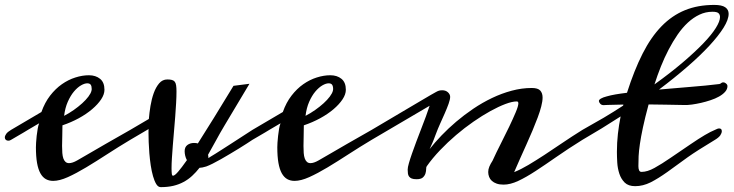

<svg xmlns="http://www.w3.org/2000/svg" viewBox="-45 -729 2984 781"><path d="M0 -160.2Q-4.9 -156.7 -11.2 -156.7Q-17.6 -156.7 -21.5 -160.4Q-25.4 -164.1 -25.4 -169.9Q-25.4 -176.3 -19.8 -184.3Q-14.2 -192.4 0 -200.7L123.5 -273.4Q137.2 -312 158.9 -340.1Q180.7 -368.2 206.8 -386.5Q232.9 -404.8 261.5 -413.8Q290 -422.9 316.9 -422.9Q344.2 -422.9 362.1 -408.4Q379.9 -394 379.9 -363.8Q379.9 -345.2 366.5 -325Q353 -304.7 329.8 -284.9Q306.6 -265.1 275.4 -248Q244.1 -231 209 -219.2Q209 -195.8 208.3 -174.8Q207.5 -153.8 207.5 -135.3Q207.5 -119.6 208.5 -106.7Q209.5 -93.8 212.6 -84.7Q215.8 -75.7 221.4 -70.6Q227.1 -65.4 235.8 -65.4Q249.5 -65.4 268.8 -76.4Q288.1 -87.4 317.4 -104.5Q343.8 -120.1 384.8 -143.6Q425.8 -167 484.9 -200.7Q486.8 -202.1 490.2 -202.1Q495.6 -202.1 499.8 -197.5Q503.9 -192.9 503.9 -186Q503.9 -180.2 499.8 -173.3Q495.6 -166.5 484.9 -160.2Q436.5 -131.3 391.1 -101.8Q345.7 -72.3 305.4 -48.1Q265.1 -23.9 231 -8.5Q196.8 6.8 171.4 6.8Q154.3 6.8 141.4 -0.5Q128.4 -7.8 119.4 -23.9Q110.4 -40 105.7 -66.2Q101.1 -92.3 101.1 -129.9Q101.1 -135.7 101.8 -148.7Q102.5 -161.6 104.2 -176.5Q106 -191.4 108.4 -205.6Q110.8 -219.7 114.3 -227.5Q110.8 -225.6 104.2 -221.7Q97.7 -217.8 88.9 -212.6Q80.1 -207.5 70.3 -201.7Q60.5 -195.8 50.8 -189.9ZM327.1 -359.9Q328.1 -362.8 328.1 -366.2Q328.1 -378.4 324 -384.3Q319.8 -390.1 310.1 -390.1Q298.8 -390.1 284.2 -381.6Q269.5 -373 255.6 -356.4Q241.7 -339.8 230.7 -314.9Q219.7 -290 215.8 -257.8Q235.8 -268.1 254.9 -281.5Q273.9 -294.9 289.3 -308.8Q304.7 -322.8 314.7 -336.2Q324.7 -349.6 327.1 -359.9Z M793.9 -51.8Q776.4 -46.4 766.6 -46.4Q752.4 -28.3 736.6 -13.7Q720.7 1 701.7 11.2Q682.6 21.5 659.9 26.9Q637.2 32.2 608.9 32.2Q598.1 32.2 590.6 19.8Q583 7.3 577.4 -12.5Q571.8 -32.2 568.1 -56.6Q564.5 -81.1 562.5 -105.5Q560.5 -129.9 559.8 -151.4Q559.1 -172.9 559.1 -186.5Q559.1 -193.8 559.1 -198.5Q559.1 -203.1 559.6 -204.1L484.9 -160.2Q479 -157.2 474.6 -157.2Q462.4 -157.2 462.4 -170.9Q462.4 -177.7 467.5 -185.5Q472.7 -193.4 484.9 -200.7L560.5 -245.1Q562.5 -270 567.1 -298.1Q571.8 -326.2 580.3 -350.1Q588.9 -374 602.3 -389.9Q615.7 -405.8 635.7 -405.8Q647 -405.8 654.3 -403.8Q661.6 -401.9 665.8 -396.7Q669.9 -391.6 671.4 -381.8Q672.9 -372.1 672.9 -356.9Q672.9 -335.9 671.4 -309.6Q669.9 -283.2 667.7 -254.2Q665.5 -225.1 662.8 -195.1Q660.2 -165 658 -137.5Q655.8 -109.9 654.3 -85.9Q652.8 -62 652.8 -44.9Q652.8 -30.8 653.8 -22.5Q654.8 -14.2 658.7 -14.2Q665.5 -14.2 679.4 -30.3Q693.4 -46.4 715.3 -77.6Q710.4 -86.4 708.3 -95.9Q706.1 -105.5 706.1 -113.8Q706.1 -130.9 717.3 -139.2Q728.5 -147.5 744.1 -147.5Q753.9 -147.5 759.8 -145.5Q789.1 -191.4 824.7 -249Q860.4 -306.6 904.8 -379.9L969.7 -388.2L868.7 -219.2Q849.1 -186.5 833 -156.5Q816.9 -126.5 801.3 -99.6Q802.7 -92.8 802.7 -85.9Q802.7 -85.9 810.1 -90.8Q817.9 -95.2 830.6 -103.3Q843.3 -111.3 859.4 -121.6Q875.5 -131.8 892.1 -142.6L981.9 -200.7Q986.8 -203.6 991.2 -203.6Q996.6 -203.6 1000.2 -199.7Q1003.9 -195.8 1003.9 -189.9Q1003.9 -183.1 998.8 -175.5Q993.7 -168 981.9 -160.2Q973.1 -154.3 958.7 -145Q944.3 -135.7 927 -125Q909.7 -114.3 890.6 -103Q871.6 -91.8 853.8 -81.5Q835.9 -71.3 820.3 -63.5Q804.7 -55.7 793.9 -51.8Z M981.9 -160.2Q977.1 -156.7 970.7 -156.7Q964.4 -156.7 960.4 -160.4Q956.5 -164.1 956.5 -169.9Q956.5 -176.3 962.2 -184.3Q967.8 -192.4 981.9 -200.7L1105.5 -273.4Q1119.1 -312 1140.9 -340.1Q1162.6 -368.2 1188.7 -386.5Q1214.8 -404.8 1243.4 -413.8Q1272 -422.9 1298.8 -422.9Q1326.2 -422.9 1344 -408.4Q1361.8 -394 1361.8 -363.8Q1361.8 -345.2 1348.4 -325Q1335 -304.7 1311.8 -284.9Q1288.6 -265.1 1257.3 -248Q1226.1 -231 1190.9 -219.2Q1190.9 -195.8 1190.2 -174.8Q1189.5 -153.8 1189.5 -135.3Q1189.5 -119.6 1190.4 -106.7Q1191.4 -93.8 1194.6 -84.7Q1197.8 -75.7 1203.4 -70.6Q1209 -65.4 1217.8 -65.4Q1231.4 -65.4 1250.7 -76.4Q1270 -87.4 1299.3 -104.5Q1325.7 -120.1 1366.7 -143.6Q1407.7 -167 1466.8 -200.7Q1468.8 -202.1 1472.2 -202.1Q1477.5 -202.1 1481.7 -197.5Q1485.8 -192.9 1485.8 -186Q1485.8 -180.2 1481.7 -173.3Q1477.5 -166.5 1466.8 -160.2Q1418.5 -131.3 1373 -101.8Q1327.6 -72.3 1287.4 -48.1Q1247.1 -23.9 1212.9 -8.5Q1178.7 6.8 1153.3 6.8Q1136.2 6.8 1123.3 -0.5Q1110.4 -7.8 1101.3 -23.9Q1092.3 -40 1087.6 -66.2Q1083 -92.3 1083 -129.9Q1083 -135.7 1083.7 -148.7Q1084.5 -161.6 1086.2 -176.5Q1087.9 -191.4 1090.3 -205.6Q1092.8 -219.7 1096.2 -227.5Q1092.8 -225.6 1086.2 -221.7Q1079.6 -217.8 1070.8 -212.6Q1062 -207.5 1052.2 -201.7Q1042.5 -195.8 1032.7 -189.9ZM1309.1 -359.9Q1310.1 -362.8 1310.1 -366.2Q1310.1 -378.4 1305.9 -384.3Q1301.8 -390.1 1292 -390.1Q1280.8 -390.1 1266.1 -381.6Q1251.5 -373 1237.5 -356.4Q1223.6 -339.8 1212.6 -314.9Q1201.7 -290 1197.8 -257.8Q1217.8 -268.1 1236.8 -281.5Q1255.9 -294.9 1271.2 -308.8Q1286.6 -322.8 1296.6 -336.2Q1306.6 -349.6 1309.1 -359.9Z M2057.1 -316.4Q2038.6 -316.4 2010.7 -305.9Q1982.9 -295.4 1949.7 -277.1Q1916.5 -258.8 1880.6 -233.9Q1844.7 -209 1810.3 -179.7Q1775.9 -150.4 1744.9 -117.9Q1713.9 -85.4 1690.9 -52.7Q1688.5 -50.3 1688.5 -41.7Q1688.5 -33.2 1685.8 -23.9Q1683.1 -14.6 1675.3 -7.3Q1667.5 0 1649.4 0Q1636.7 0 1629.6 -2.9Q1622.6 -5.9 1618.9 -11Q1615.2 -16.1 1614.3 -23.2Q1613.3 -30.3 1613.3 -39.1Q1613.3 -47.9 1618.2 -64.9Q1623 -82 1630.9 -104.5Q1638.7 -127 1648.4 -152.8Q1658.2 -178.7 1668.2 -204.6Q1678.2 -230.5 1687.3 -254.9Q1696.3 -279.3 1702.6 -298.8L1466.8 -160.2Q1464.4 -159.7 1462.6 -159.4Q1460.9 -159.2 1460 -159.2Q1453.1 -159.2 1450 -162.8Q1446.8 -166.5 1446.8 -171.9Q1446.8 -178.7 1451.9 -186.8Q1457 -194.8 1466.8 -200.7Q1540 -244.1 1587.6 -272.2Q1635.3 -300.3 1664.1 -317.4Q1692.9 -334.5 1707.3 -342.8Q1721.7 -351.1 1729 -355Q1735.8 -358.9 1741.5 -360.4Q1747.1 -361.8 1753.9 -361.8Q1768.1 -361.8 1777.1 -353.5Q1786.1 -345.2 1786.1 -335Q1786.1 -324.7 1779.8 -306.9Q1773.4 -289.1 1764.2 -268.1Q1754.9 -247.1 1745.1 -225.3Q1735.4 -203.6 1728.5 -185.1Q1725.6 -177.7 1723.9 -173.1Q1722.2 -168.5 1720 -162.6Q1717.8 -156.7 1713.9 -147.7Q1710 -138.7 1702.6 -122.6Q1723.1 -148.9 1750.7 -177.7Q1778.3 -206.5 1810.8 -234.1Q1843.3 -261.7 1880.1 -286.6Q1917 -311.5 1956.3 -330.3Q1995.6 -349.1 2036.6 -360.1Q2077.6 -371.1 2118.2 -371.1Q2143.1 -371.1 2152.6 -360.6Q2162.1 -350.1 2162.1 -332Q2162.1 -317.4 2156.7 -296.4Q2151.4 -275.4 2142.1 -250.7Q2132.8 -226.1 2121.1 -198Q2109.4 -169.9 2096.4 -141.4Q2083.5 -112.8 2070.6 -84Q2057.6 -55.2 2046.4 -28.8Q2074.2 -40 2104.5 -58.1Q2134.8 -76.2 2169.2 -98.6Q2203.6 -121.1 2241.9 -147.2Q2280.3 -173.3 2324.2 -200.7Q2327.6 -202.6 2333.5 -202.6Q2345.2 -202.6 2345.2 -189.5Q2345.2 -182.6 2339.8 -174.6Q2334.5 -166.5 2324.2 -160.2Q2266.1 -124 2219.2 -91.3Q2172.4 -58.6 2133.5 -33.2Q2094.7 -7.8 2062.7 7.1Q2030.8 22 2003.4 22Q1986.8 22 1975.1 17.8Q1963.4 13.7 1955.8 6.8Q1948.2 0 1944.6 -9.5Q1940.9 -19 1940.9 -29.3Q1940.9 -40.5 1945.6 -51.5Q1950.2 -62.5 1958.5 -75.2Q1973.6 -108.4 1992.2 -144.8Q2010.7 -181.2 2026.4 -213.9Q2042 -246.6 2052.7 -272Q2063.5 -297.4 2063.5 -308.6Q2063.5 -316.4 2057.1 -316.4Z M2853 -681.2Q2825.2 -681.2 2800.3 -669.4Q2775.4 -657.7 2753.2 -637.2Q2731 -616.7 2711.4 -588.4Q2691.9 -560.1 2674.8 -527.3Q2657.7 -494.6 2643.3 -458.5Q2628.9 -422.4 2617.2 -385.7Q2683.1 -433.1 2732.9 -475.6Q2782.7 -518.1 2816.4 -553.2Q2850.1 -588.4 2866.9 -615.5Q2883.8 -642.6 2883.8 -659.7Q2883.8 -669.4 2877.7 -675.3Q2871.6 -681.2 2853 -681.2ZM2902.3 -393.1Q2914.1 -387.2 2914.1 -378.9Q2914.1 -366.2 2904.5 -355.5Q2895 -344.7 2879.6 -336.2Q2864.3 -327.6 2845 -321.3Q2825.7 -314.9 2806.4 -310.5Q2787.1 -306.2 2769.5 -303.7Q2750 -301.3 2740.2 -301.8Q2702.1 -302.7 2665 -303.2L2593.3 -304.2Q2578.6 -249.5 2570.3 -210.7Q2562 -171.9 2557.9 -143.3Q2553.7 -114.7 2552.7 -93.8Q2551.8 -72.8 2551.8 -53.2Q2551.8 -42.5 2554.7 -36.1Q2557.6 -29.8 2564.5 -29.8Q2588.4 -29.8 2617.2 -45.9Q2646.5 -62 2682.6 -86.9L2763.7 -142.1Q2830.1 -187.5 2863.3 -200.7Q2865.7 -201.7 2873 -205.1Q2877 -206.5 2880.4 -206.5Q2891.1 -206.5 2891.1 -195.3Q2891.1 -188 2884.8 -178.2Q2877.9 -168.9 2863.3 -160.2Q2788.6 -115.2 2752.9 -89.8L2669.4 -29.3Q2632.3 -2.9 2601.6 12.7Q2570.3 28.3 2538.6 28.3Q2511.2 28.3 2496.1 13.7Q2481.4 -1 2474.4 -22.2Q2467.3 -43.5 2465.8 -67.9Q2464.4 -92.3 2464.4 -111.3Q2464.4 -148.4 2468.5 -185.1Q2472.7 -221.7 2479.5 -255.4L2402.8 -207L2324.2 -160.2Q2321.8 -158.7 2318.8 -158.7Q2313.5 -158.7 2308.6 -163.3Q2303.7 -168 2303.7 -174.8Q2303.7 -180.2 2308.1 -187Q2312.5 -193.8 2324.2 -200.7L2410.6 -250Q2451.7 -274.4 2489.7 -299.3L2490.7 -303.7L2428.2 -302.2Q2423.3 -302.2 2418.9 -301.8Q2414.6 -301.3 2410.6 -301.3Q2402.3 -301.3 2397.2 -306.4Q2392.1 -311.5 2391.1 -317.9Q2391.1 -323.2 2399.4 -328.1Q2407.7 -333 2422.9 -336.9Q2438 -341.3 2459 -345Q2480 -348.6 2505.4 -351.6Q2534.7 -443.4 2568.8 -510.7Q2603 -578.1 2645.8 -622.1Q2688.5 -666 2741.2 -687.5Q2793.9 -709 2860.4 -709Q2891.1 -709 2905 -699.5Q2918.9 -689.9 2918.9 -672.9Q2918.9 -649.4 2898.2 -616.2Q2877.4 -583 2840.1 -542.7Q2802.7 -502.4 2750.7 -457.3Q2698.7 -412.1 2635.7 -364.7Q2667 -367.7 2699.2 -370.1L2762.7 -375.5Q2793.9 -377.9 2824 -380.9Q2854 -383.8 2881.3 -387.2Q2886.7 -388.7 2889.2 -391.4Q2891.6 -394 2897.5 -394Q2899.4 -394 2902.3 -393.1Z"/></svg>

Font: Meddon
Style: Regular
Weight: 400
Designer: Vernon Adams
Foundry: Vernon Adams
Version: Version 1.000